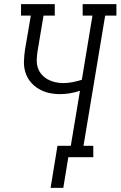

<svg xmlns="http://www.w3.org/2000/svg" viewBox="-20 -755 579 922"><path d="M223 147 256 -55H320L364 -319Q340 -311 316 -307Q292 -303 268 -303Q240 -303 214 -309Q188 -315 165.5 -328.5Q143 -342 126.5 -362Q110 -382 102 -407.5Q94 -433 95 -460.5Q96 -488 100 -516L128 -680H81V-735H243V-680H189L160 -507Q157 -487 156.5 -467Q156 -447 162 -429Q168 -411 180.5 -397Q193 -383 209 -374Q225 -365 244.5 -360.5Q264 -356 284 -356Q306 -356 328.5 -360.5Q351 -365 373 -372L424 -680H377V-735H539V-680H485L381 -55H428V0H308L284 147Z"/></svg>

Font: Iosevka Curly Slab LtObl
Style: Regular
Weight: 300
Italic angle: -9°
Monospace: yes
Designer: Belleve Invis
Foundry: Belleve Invis
Version: Version 11.0.0; ttfautohint (v1.8.3)